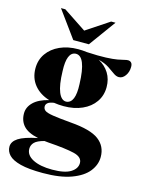

<svg xmlns="http://www.w3.org/2000/svg" viewBox="-139 -815 855 1129"><g transform="rotate(15 288.0 -250.0)"><path d="M252 -179Q221 -179 193 -183.5Q167 -180 156 -171Q145 -162 145 -149.5Q145 -134 157 -124.8Q169 -115.5 206.2 -109.5Q243.5 -103.5 319 -97Q440 -87.5 490.2 -49.8Q540.5 -12 540.5 53.5Q540.5 101 508.2 141.8Q476 182.5 408.2 207.5Q340.5 232.5 235 232.5Q148.5 232.5 98.5 219.5Q48.5 206.5 27.2 184Q6 161.5 6 133Q6 102 40 79.8Q74 57.5 155.5 41Q92.5 27.5 65.2 -2.5Q38 -32.5 38 -78Q38 -116.5 69.2 -146.8Q100.5 -177 161 -191.5Q102 -209.5 68.2 -251.2Q34.5 -293 34.5 -351.5Q34.5 -403 62 -442Q89.5 -481 138 -503Q186.5 -525 249.5 -525Q276.5 -525 301.5 -521.5Q373.5 -517.5 418 -519.5Q462.5 -521.5 487.5 -526Q512.5 -530.5 525.8 -534.2Q539 -538 549 -538Q560 -538 568 -530.5Q576 -523 576 -504.5Q576 -473.5 559.8 -450.8Q543.5 -428 521 -428Q504.5 -428 487 -441Q469.5 -454 444.8 -470.2Q420 -486.5 381 -496Q422 -474 444.8 -437.2Q467.5 -400.5 467.5 -352Q467.5 -301 440.2 -261.8Q413 -222.5 364.2 -200.8Q315.5 -179 252 -179ZM260 -208.5Q314.5 -213 309 -328Q304 -498 241.5 -495.5Q188 -492 193 -376.5Q195 -293 212.5 -250.2Q230 -207.5 260 -208.5ZM122 114.5Q122 154 165.8 176.5Q209.5 199 283 199Q359.5 199 395.5 176.2Q431.5 153.5 431.5 119.5Q431.5 83 380.2 70.5Q329 58 221 50.5Q208 49.5 196.5 48Q154.5 59 138.2 75.5Q122 92 122 114.5ZM420 -732 301.5 -569H206.5L88 -732H114.5L254 -639.5L393.5 -732Z"/></g></svg>

Font: Newsreader 72pt
Style: Bold
Weight: 700
Designer: Hugues Gentile
Foundry: Production Type
Version: Version 1.003; ttfautohint (v1.8.3)